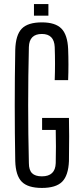

<svg xmlns="http://www.w3.org/2000/svg" viewBox="-20 -917 393 944"><path d="M186 7Q117 7 87 -23.5Q57 -54 55 -125Q50 -400 55 -672Q57 -745 87 -776Q117 -807 186 -807Q252 -807 282 -776.5Q312 -746 315 -676Q318 -599 315 -523H249Q252 -604 249 -686Q246 -750 186 -750Q124 -750 122 -686Q115 -400 122 -115Q122 -81 137.5 -65.5Q153 -50 186 -50Q252 -50 254 -115Q256 -196 254 -278H187V-337H319Q320 -298 320 -246.5Q320 -195 319 -125Q316 -54 285.5 -23.5Q255 7 186 7ZM147 -840V-897H218V-840Z"/></svg>

Font: Big Shoulders Display
Style: Regular
Weight: 400
Designer: Patric King
Foundry: XO Type Co
Version: Version 1.000; ttfautohint (v1.8.2)